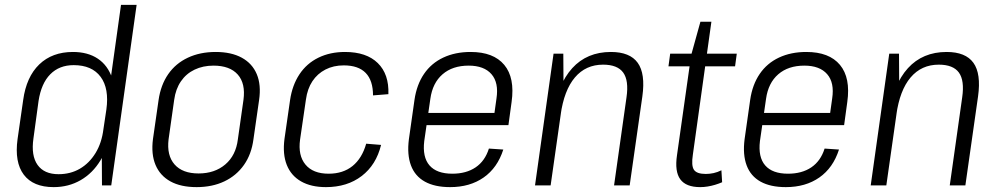

<svg xmlns="http://www.w3.org/2000/svg" viewBox="-20 -760 4089 787"><path d="M200 7Q116 7 77.5 -44Q39 -95 52 -190L75 -350Q88 -445 141 -496Q194 -547 279 -547Q340 -547 381 -519.5Q422 -492 439.5 -440Q457 -388 446 -316L434 -228Q424 -156 392 -103Q360 -50 310.5 -21.5Q261 7 200 7ZM220 -46Q269 -46 307.5 -68.5Q346 -91 371.5 -132.5Q397 -174 404 -231L416 -311Q428 -397 392.5 -445Q357 -493 282 -493Q223 -493 186 -455.5Q149 -418 138 -346L117 -192Q107 -122 134 -84Q161 -46 220 -46ZM397 -175 476 -740H540L436 0H398Z M786 7Q721 7 678.5 -16.5Q636 -40 617.5 -84Q599 -128 607 -190L630 -350Q639 -412 669.5 -456Q700 -500 750 -523.5Q800 -547 864 -547Q928 -547 971 -523.5Q1014 -500 1032.5 -456Q1051 -412 1042 -350L1019 -190Q1011 -128 980 -84Q949 -40 899.5 -16.5Q850 7 786 7ZM794 -49Q860 -49 903.5 -86Q947 -123 955 -189L978 -351Q987 -418 954.5 -454.5Q922 -491 855 -491Q812 -491 777.5 -474.5Q743 -458 721.5 -426.5Q700 -395 694 -351L671 -189Q663 -123 695.5 -86Q728 -49 794 -49Z M1316 7Q1255 7 1214 -16.5Q1173 -40 1155.5 -84Q1138 -128 1146 -190L1169 -350Q1178 -411 1207.5 -455.5Q1237 -500 1285 -523.5Q1333 -547 1394 -547Q1482 -547 1528.5 -501.5Q1575 -456 1572 -374L1509 -369Q1509 -430 1479 -461Q1449 -492 1389 -492Q1347 -492 1314 -475Q1281 -458 1260.5 -427Q1240 -396 1234 -352L1210 -188Q1201 -123 1232 -85.5Q1263 -48 1327 -48Q1386 -48 1425 -79.5Q1464 -111 1481 -171L1542 -166Q1522 -84 1462.5 -38.5Q1403 7 1316 7Z M1825 7Q1762 7 1721.5 -15.5Q1681 -38 1664.5 -82Q1648 -126 1656 -189L1679 -351Q1688 -413 1718 -457Q1748 -501 1797 -524Q1846 -547 1909 -547Q2003 -547 2047 -494Q2091 -441 2077 -342L2064 -247H1716L1723 -297H2018L2003 -270L2015 -356Q2025 -421 1994.5 -456Q1964 -491 1901 -491Q1835 -491 1794 -455.5Q1753 -420 1744 -355L1719 -182Q1711 -116 1740.5 -82Q1770 -48 1834 -48Q1891 -48 1929.5 -74Q1968 -100 1984 -151L2043 -147Q2019 -72 1962.5 -32.5Q1906 7 1825 7Z M2548 -361Q2558 -430 2534.5 -462.5Q2511 -495 2452 -495Q2381 -495 2336.5 -442.5Q2292 -390 2278 -289L2237 -224L2246 -285Q2265 -414 2325.5 -480.5Q2386 -547 2484 -547Q2562 -547 2594 -502.5Q2626 -458 2613 -365L2561 0H2497ZM2249 -540H2289L2290 -372L2237 0H2173Z M2850 7Q2792 7 2768.5 -25Q2745 -57 2755 -124L2813 -534L2851 -671H2896L2820 -126Q2813 -81 2824.5 -64Q2836 -47 2873 -47Q2889 -47 2905 -50.5Q2921 -54 2937 -62L2940 -13Q2926 -7 2911 -2.5Q2896 2 2880.5 4.5Q2865 7 2850 7ZM2727 -540H3000L2993 -488H2720Z M3201 7Q3138 7 3097.5 -15.5Q3057 -38 3040.5 -82Q3024 -126 3032 -189L3055 -351Q3064 -413 3094 -457Q3124 -501 3173 -524Q3222 -547 3285 -547Q3379 -547 3423 -494Q3467 -441 3453 -342L3440 -247H3092L3099 -297H3394L3379 -270L3391 -356Q3401 -421 3370.5 -456Q3340 -491 3277 -491Q3211 -491 3170 -455.5Q3129 -420 3120 -355L3095 -182Q3087 -116 3116.5 -82Q3146 -48 3210 -48Q3267 -48 3305.5 -74Q3344 -100 3360 -151L3419 -147Q3395 -72 3338.5 -32.5Q3282 7 3201 7Z M3924 -361Q3934 -430 3910.5 -462.5Q3887 -495 3828 -495Q3757 -495 3712.5 -442.5Q3668 -390 3654 -289L3613 -224L3622 -285Q3641 -414 3701.5 -480.5Q3762 -547 3860 -547Q3938 -547 3970 -502.5Q4002 -458 3989 -365L3937 0H3873ZM3625 -540H3665L3666 -372L3613 0H3549Z"/></svg>

Font: Pathway Extreme SemiCondensed ExtraLight
Style: Italic
Weight: 250
Width: 4
Italic angle: -8°
Version: Version 1.001;gftools[0.9.26]